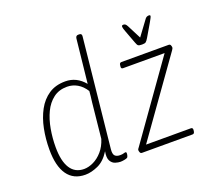

<svg xmlns="http://www.w3.org/2000/svg" viewBox="-127 -916 1198 1087"><g transform="rotate(-20 472.0 -372.5)"><path d="M212 7Q141 7 104.5 -45Q68 -97 68 -196Q68 -261 80 -320.5Q92 -380 117.5 -427Q143 -474 184 -501.5Q225 -529 284 -529Q352 -529 399 -472L427 -735Q429 -752 443 -752H450Q466 -752 464 -735L396 -80Q393 -51 403 -40.5Q413 -30 434 -30Q448 -30 455 -32.5Q462 -35 468 -35Q473 -35 473 -28Q473 -21 471 -13.5Q469 -6 466 -3Q461 1 447 3.5Q433 6 423 6Q410 6 392.5 0.5Q375 -5 364.5 -23.5Q354 -42 361 -80Q330 -30 289 -11.5Q248 7 212 7ZM216 -26Q243 -26 272.5 -40Q302 -54 327 -82.5Q352 -111 365 -153L387 -367Q389 -383 391 -399Q393 -415 394 -431Q373 -464 344.5 -480.5Q316 -497 283 -497Q234 -497 200 -471Q166 -445 145.5 -402Q125 -359 115.5 -305.5Q106 -252 106 -197Q106 -113 134 -69.5Q162 -26 216 -26ZM555 0Q546 0 543 -8Q540 -16 540 -21Q540 -25 542.5 -28.5Q545 -32 548 -36L868 -487H618Q605 -487 607 -501L608 -509Q609 -523 621 -523H905Q914 -523 917 -515.5Q920 -508 920 -503Q920 -498 917.5 -494.5Q915 -491 913 -487L592 -36H862Q874 -36 873 -22L872 -14Q870 0 859 0ZM857 -718Q865 -718 865 -712Q865 -708 859.5 -698Q854 -688 848 -677L804 -602Q794 -585 787.5 -580.5Q781 -576 765 -576Q747 -576 741.5 -580.5Q736 -585 730 -602L702 -677Q698 -686 695.5 -695.5Q693 -705 693 -710Q693 -718 703 -718Q709 -718 714 -715Q719 -712 725 -701L768 -617L830 -701Q837 -712 843.5 -715Q850 -718 857 -718Z"/></g></svg>

Font: Asap Semi Condensed Semi Condensed Thin
Style: Italic
Weight: 100
Width: 4
Italic angle: -6°
Designer: Pablo Cosgaya
Foundry: Omnibus-Type
Version: Version 3.001; ttfautohint (v1.8.4.7-5d5b)